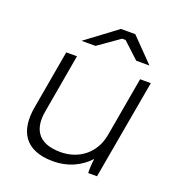

<svg xmlns="http://www.w3.org/2000/svg" viewBox="-131 -829 878 943"><g transform="rotate(20 308.0 -357.5)"><path d="M250 5C324 5 389 -24 436 -75C432 -46 431 -17 432 0H478L570 -520H514L459 -207C441 -109 364 -50 268 -50C143 -50 115 -124 130 -210L184 -520H128L74 -212C52 -85 99 5 250 5ZM534 -599 416 -720H341L179 -599H252L363 -677H381L465 -599Z"/></g></svg>

Font: Fixel Display Light
Style: Italic
Weight: 300
Italic angle: -10°
Designer: AlfaBravo + MacPaw
Foundry: Kyrylo Tkachov, Marchela Mozhyna, Serhii Makarenko, Maria Weinstein, Zakhar Kryvoshyya
Version: Version 1.210;Glyphs 3.2 (3217)